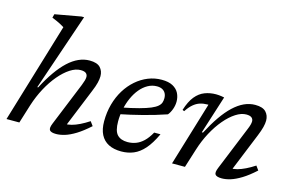

<svg xmlns="http://www.w3.org/2000/svg" viewBox="-92 -947 1797 1177"><g transform="rotate(15 806.0 -358.0)"><path d="M132 -119 95 0H13.5L204.5 -634Q195.5 -640 182.2 -647Q169 -654 154 -660.8Q139 -667.5 124.5 -673L130.5 -696.5L295 -726H311.5L145 -237.5L151 -238Q182 -297.5 213.8 -342.5Q245.5 -387.5 278 -417.8Q310.5 -448 344.5 -463.2Q378.5 -478.5 414 -478.5Q461.5 -478.5 481.8 -456.8Q502 -435 502 -402Q502 -384 496.2 -360.2Q490.5 -336.5 476 -302L369 -39L364.5 -64Q384.5 -63 408.5 -69.2Q432.5 -75.5 459.5 -88.8Q486.5 -102 515.5 -121L535 -94.5Q490 -54 453 -31.2Q416 -8.5 385.8 0.8Q355.5 10 330.5 10Q298.5 10 289.2 -2Q280 -14 293.5 -46.5L405.5 -321.5Q413 -340.5 416.5 -353.2Q420 -366 420 -375.5Q420 -390 409.8 -398.8Q399.5 -407.5 375.5 -407.5Q344 -407.5 309.2 -385Q274.5 -362.5 241 -323Q207.5 -283.5 179.2 -231Q151 -178.5 132 -119Z M853.5 -432.5Q823 -432.5 796 -417.5Q769 -402.5 747.2 -376.2Q725.5 -350 710 -315.5Q694.5 -281 686.2 -242Q678 -203 678 -163.5Q678 -103 700.5 -79.2Q723 -55.5 766 -55.5Q793.5 -55.5 818.5 -64.8Q843.5 -74 866.2 -95.5Q889 -117 909.5 -154H949.5Q920.5 -91.5 889 -55.8Q857.5 -20 821.5 -5Q785.5 10 743.5 10Q695.5 10 662.5 -7Q629.5 -24 612.2 -57.8Q595 -91.5 595 -142Q595 -199.5 609.2 -250.8Q623.5 -302 649.2 -343.8Q675 -385.5 709.8 -415.8Q744.5 -446 785.5 -462.5Q826.5 -479 871.5 -479Q915 -479 941.8 -464.5Q968.5 -450 980.8 -425.8Q993 -401.5 993 -372.5Q993 -348.5 984.2 -324.2Q975.5 -300 962 -284Q925.5 -271.5 888.2 -260.5Q851 -249.5 814 -240Q777 -230.5 740.8 -222.2Q704.5 -214 670 -207L672.5 -250Q738.5 -263 782.8 -275Q827 -287 853.5 -298.2Q880 -309.5 893.5 -321.2Q907 -333 911.2 -345.5Q915.5 -358 915.5 -373Q915.5 -391 908.5 -404.2Q901.5 -417.5 887.8 -425Q874 -432.5 853.5 -432.5Z M1053 -328.5 1041.5 -333.5Q1059.5 -390.5 1085.2 -422Q1111 -453.5 1144.2 -466.2Q1177.5 -479 1216 -479Q1225 -479 1233.5 -478.2Q1242 -477.5 1250.5 -476.2Q1259 -475 1268 -473L1191 -231.5H1198.5Q1230.5 -292.5 1262.5 -338.8Q1294.5 -385 1327.5 -416Q1360.5 -447 1394.8 -462.8Q1429 -478.5 1465 -478.5Q1512.5 -478.5 1533 -456.8Q1553.5 -435 1553.5 -402Q1553.5 -384 1547.5 -360.2Q1541.5 -336.5 1527.5 -302L1420.5 -39L1415.5 -64Q1436 -63 1459.8 -69.2Q1483.5 -75.5 1510.8 -88.8Q1538 -102 1567 -121L1586 -94.5Q1541.5 -54 1504.2 -31.2Q1467 -8.5 1437 0.8Q1407 10 1382 10Q1349.5 10 1340.2 -2Q1331 -14 1344.5 -46.5L1456.5 -321.5Q1464.5 -340.5 1468 -353.2Q1471.5 -366 1471.5 -375.5Q1471.5 -390 1461 -398.8Q1450.5 -407.5 1427 -407.5Q1395.5 -407.5 1360.5 -385Q1325.5 -362.5 1292 -323Q1258.5 -283.5 1230.2 -231Q1202 -178.5 1183.5 -119L1146 0H1064L1186.5 -405Q1185 -405 1183.5 -405Q1182 -405 1180.5 -405Q1155 -405 1133.2 -398Q1111.5 -391 1091.8 -374.2Q1072 -357.5 1053 -328.5Z"/></g></svg>

Font: Newsreader 12pt
Style: Italic
Weight: 400
Italic angle: -17°
Version: Version 1.003